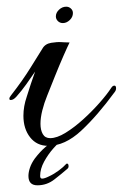

<svg xmlns="http://www.w3.org/2000/svg" viewBox="-20 -419 367 574"><path d="M124 17Q90 17 70 -8.5Q50 -34 50 -73Q50 -101 60 -130Q65 -146 72 -167.5Q79 -189 85 -205Q72 -186 58.5 -167Q45 -148 29 -130Q20 -120 12 -120Q8 -120 8 -124Q8 -128 13 -134Q48 -179 71.5 -217Q95 -255 107 -274Q115 -288 133 -291Q151 -294 164 -293Q168 -293 173 -292.5Q178 -292 188 -292Q182 -280 169.5 -251.5Q157 -223 144 -190.5Q131 -158 121 -133Q112 -111 106.5 -89Q101 -67 101 -49Q101 -30 108 -18Q115 -6 130 -6Q150 -6 176 -22Q202 -38 228.5 -62Q255 -86 277.5 -111.5Q300 -137 313 -157Q317 -163 322 -163Q327 -163 327 -155Q327 -149 323 -144Q271 -73 222.5 -28Q174 17 124 17ZM168 -350Q159 -350 153 -356Q147 -362 147 -370Q147 -381 156.5 -390Q166 -399 178 -399Q186 -399 192 -393.5Q198 -388 198 -380Q198 -368 188.5 -359Q179 -350 168 -350ZM92 135Q65 135 65 107Q65 96 69.5 82.5Q74 69 84 55Q100 34 116.5 20Q133 6 152 -6Q159 -10 168 -10Q180 -10 172 -3Q157 5 140.5 23.5Q124 42 112 64Q100 86 100 107Q100 115 106 115Q113 115 127 108Q142 101 156 90.5Q170 80 177 72Q179 70 180 70Q185 70 185 78Q185 83 181 86Q165 100 142.5 117.5Q120 135 92 135Z"/></svg>

Font: Gwendolyn
Style: Bold
Weight: 700
Designer: Robert E. Leuschke
Foundry: Robert E. Leuschke
Version: Version 1.010; ttfautohint (v1.8.3)